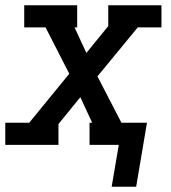

<svg xmlns="http://www.w3.org/2000/svg" viewBox="-29 -550 649 729"><path d="M488 159H395L422 0H311V-84H321L276 -181L193 -79V0H-9V-84H82L234 -270L144 -446H63V-530H264V-446H254L299 -349L382 -451V-530H584V-446H494L341 -260L432 -84H529Z"/></svg>

Font: Iosevka Slab MdExObl
Style: Regular
Weight: 500
Width: 7
Italic angle: -9°
Monospace: yes
Designer: Belleve Invis
Foundry: Belleve Invis
Version: Version 11.1.1; ttfautohint (v1.8.3)